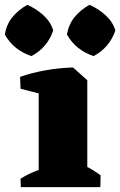

<svg xmlns="http://www.w3.org/2000/svg" viewBox="-77 -774 497 794"><path d="M83 0V-437L225 -495L284 -442V0ZM9 0 8 -35Q40 -55 74.5 -68Q109 -81 140 -88L132 0ZM175 0 208 -115Q241 -105 274.5 -88.5Q308 -72 339 -49L338 0ZM8 -407 6 -456Q54 -473 109.5 -483Q165 -493 225 -495L220 -409L133 -375ZM310 -542Q236 -567 200 -631Q207 -674 232 -704Q257 -734 293 -754Q330 -738 360 -710.5Q390 -683 400 -648Q376 -577 310 -542ZM53 -542Q-21 -567 -57 -631Q-50 -674 -25 -704Q0 -734 36 -754Q73 -738 103 -710.5Q133 -683 143 -648Q119 -577 53 -542Z"/></svg>

Font: Eczar ExtraBold
Style: Regular
Weight: 800
Designer: Vaibhav Singh
Foundry: Rosetta Type Foundry
Version: Version 2.000